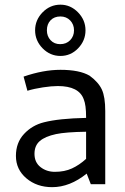

<svg xmlns="http://www.w3.org/2000/svg" viewBox="-20 -781 531 814"><path d="M47.5 0ZM96.2 -396.2 80 -456.2Q163.8 -485 236.2 -485Q317.5 -485 360 -460Q397.5 -432.5 411.9 -401.2Q426.2 -370 426.2 -310V0H365L347.5 -45Q276.2 12.5 201.2 12.5Q136.2 12.5 91.9 -25Q47.5 -62.5 47.5 -120Q47.5 -176.2 81.9 -213.1Q116.2 -250 166.2 -262.5Q230 -278.8 345 -281.2V-285Q345 -336.2 335 -360Q315 -416.2 225 -416.2Q198.8 -416.2 161.9 -410.6Q125 -405 96.2 -396.2ZM345 -107.5V-222.5Q258.8 -221.2 217.5 -212.5Q171.2 -202.5 148.8 -183.1Q126.2 -163.8 126.2 -128.8Q126.2 -92.5 151.9 -72.5Q177.5 -52.5 212.5 -52.5Q253.8 -52.5 285 -66.9Q316.2 -81.2 345 -107.5ZM236.2 -761.2Q278.8 -761.2 310.6 -728.8Q342.5 -696.2 342.5 -652.5Q342.5 -608.8 311.2 -576.2Q280 -543.8 236.2 -543.8Q192.5 -543.8 160.6 -576.2Q128.8 -608.8 128.8 -652.5Q128.8 -696.2 160.6 -728.8Q192.5 -761.2 236.2 -761.2ZM236.2 -711.2Q210 -711.2 194.4 -695Q178.8 -678.8 178.8 -652.5Q178.8 -627.5 194.4 -610.6Q210 -593.8 235 -593.8Q261.2 -593.8 277.5 -610.6Q293.8 -627.5 293.8 -652.5Q293.8 -677.5 277.5 -694.4Q261.2 -711.2 236.2 -711.2Z"/></svg>

Font: Cambay
Style: Regular
Weight: 400
Version: Version 1.180;PS 001.180;hotconv 1.0.70;makeotf.lib2.5.58329